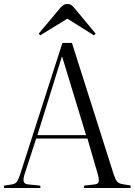

<svg xmlns="http://www.w3.org/2000/svg" viewBox="-25 -946 677 966"><path d="M-5 0V-12L34 -18Q51 -21 59 -30.5Q67 -40 76 -68L289 -730H337L547 -69Q555 -44 564 -33Q573 -22 594 -19L632 -13V0H398V-12L450 -18Q469 -20 471.5 -31.5Q474 -43 468 -66L415 -249H157L98 -67Q91 -46 94.5 -32.5Q98 -19 119 -18L178 -12V0ZM163 -266H408L288 -660H286ZM177 -768 170 -777 279 -907Q286 -915 294 -920.5Q302 -926 314 -926Q326 -926 334 -920.5Q342 -915 354 -900L456 -777L448 -768L314 -852Z"/></svg>

Font: Literata 72pt Light
Style: Regular
Weight: 300
Designer: Latin by Veronika Burian and Jose Scaglione. Greek by Irene Vlachou. Cyrillic by Vera Evstafieva.
Foundry: TypeTogether
Version: Version 3.002